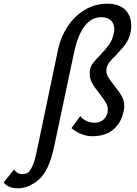

<svg xmlns="http://www.w3.org/2000/svg" viewBox="-192 -731 741 1040"><path d="M-172 257 -116 187Q-99 212 -69 212Q-53 212 -41 204Q-29 196 -16.5 169Q-4 142 7 89L120 -451Q135 -528 174 -587Q213 -646 268.5 -678.5Q324 -711 389 -711Q453 -711 486 -678Q519 -645 519 -592Q519 -572 515 -555Q507 -519 488.5 -493Q470 -467 438 -434Q414 -411 401.5 -395Q389 -379 385 -360Q384 -356 384 -348Q384 -330 394.5 -312.5Q405 -295 426 -269Q453 -236 467 -211Q481 -186 481 -155Q481 -144 478 -130Q464 -63 420.5 -28Q377 7 306 7Q281 7 252 -3.5Q223 -14 195 -37L243 -102Q255 -86 276.5 -76Q298 -66 320 -66Q352 -66 372 -86.5Q392 -107 392 -137Q392 -157 381.5 -174.5Q371 -192 348 -223Q321 -256 307.5 -280Q294 -304 294 -333Q294 -347 296 -355Q300 -374 313 -391Q326 -408 350 -432Q381 -464 399 -489.5Q417 -515 424 -550Q427 -562 427 -573Q427 -603 408.5 -620.5Q390 -638 357 -638Q249 -638 208 -441L101 64Q74 193 19 241Q-36 289 -95 289Q-148 289 -172 257Z"/></svg>

Font: Ysabeau Semibold
Style: Italic
Weight: 600
Italic angle: -12°
Designer: Christian Thalmann (Catharsis Fonts)
Version: Version 0.003